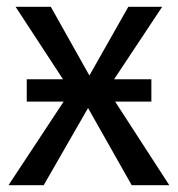

<svg xmlns="http://www.w3.org/2000/svg" viewBox="-20 -547 525 567"><path d="M109 0 240 -228 369 0H480L320 -247H427V-313H317L459 -527H359L244 -324L130 -527H26L166 -313H59V-247H168L5 0Z"/></svg>

Font: FiraGO Unicode
Style: Regular
Weight: 400
Designer: bBox Type
Foundry: bBox Type GmbH
Version: Version 1.001;PS 001.001;hotconv 1.0.88;makeotf.lib2.5.64775